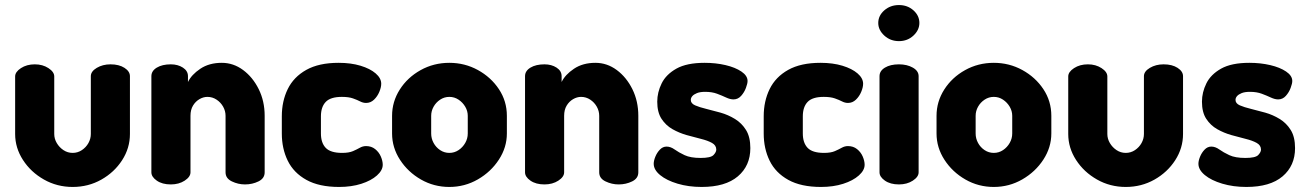

<svg xmlns="http://www.w3.org/2000/svg" viewBox="-20 -731 5178 761"><path d="M268 10Q206 10 154 -19.5Q102 -49 71 -97Q40 -145 40 -200V-428Q40 -446 63 -461Q86 -476 118 -476Q149 -476 172 -461Q195 -446 195 -428V-200Q195 -181 205 -164Q215 -147 231.5 -136Q248 -125 268 -125Q288 -125 304.5 -136Q321 -147 330.5 -164Q340 -181 340 -200V-429Q340 -448 363.5 -462Q387 -476 418 -476Q452 -476 473.5 -462Q495 -448 495 -429V-200Q495 -144 464 -96Q433 -48 381.5 -19Q330 10 268 10Z M657 0Q623 0 601.5 -15Q580 -30 580 -48V-429Q580 -450 601.5 -463Q623 -476 657 -476Q685 -476 705 -463Q725 -450 725 -429V-406Q739 -435 774 -458.5Q809 -482 859 -482Q905 -482 943.5 -453.5Q982 -425 1005.5 -377.5Q1029 -330 1029 -272V-48Q1029 -24 1004.5 -12Q980 0 951 0Q924 0 899 -12Q874 -24 874 -48V-272Q874 -291 864.5 -308Q855 -325 838.5 -336Q822 -347 802 -347Q786 -347 770.5 -338Q755 -329 745 -312.5Q735 -296 735 -272V-48Q735 -30 712 -15Q689 0 657 0Z M1324 10Q1245 10 1194.5 -18Q1144 -46 1120.5 -94Q1097 -142 1097 -202V-270Q1097 -330 1120.5 -378Q1144 -426 1194 -454Q1244 -482 1322 -482Q1371 -482 1409 -470.5Q1447 -459 1469 -440Q1491 -421 1491 -399Q1491 -385 1483.5 -367Q1476 -349 1462.5 -336Q1449 -323 1431 -323Q1419 -323 1407.5 -329Q1396 -335 1379 -341Q1362 -347 1335 -347Q1290 -347 1271 -327Q1252 -307 1252 -270V-202Q1252 -165 1271 -145Q1290 -125 1336 -125Q1363 -125 1379 -132Q1395 -139 1406.5 -145.5Q1418 -152 1431 -152Q1452 -152 1467 -140Q1482 -128 1489.5 -110.5Q1497 -93 1497 -78Q1497 -56 1474 -35.5Q1451 -15 1412 -2.5Q1373 10 1324 10Z M1761 10Q1700 10 1648.5 -19.5Q1597 -49 1565.5 -97.5Q1534 -146 1534 -202V-272Q1534 -328 1564.5 -376Q1595 -424 1647 -453Q1699 -482 1761 -482Q1822 -482 1874 -453.5Q1926 -425 1957.5 -377.5Q1989 -330 1989 -272V-202Q1989 -147 1957.5 -98.5Q1926 -50 1874 -20Q1822 10 1761 10ZM1761 -125Q1781 -125 1797.5 -136Q1814 -147 1824 -164.5Q1834 -182 1834 -202V-272Q1834 -291 1824 -308Q1814 -325 1797.5 -336Q1781 -347 1761 -347Q1741 -347 1724.5 -336Q1708 -325 1698.5 -308Q1689 -291 1689 -272V-202Q1689 -182 1698.5 -164.5Q1708 -147 1724.5 -136Q1741 -125 1761 -125Z M2138 0Q2104 0 2082.5 -15Q2061 -30 2061 -48V-429Q2061 -450 2082.5 -463Q2104 -476 2138 -476Q2166 -476 2186 -463Q2206 -450 2206 -429V-406Q2220 -435 2255 -458.5Q2290 -482 2340 -482Q2386 -482 2424.5 -453.5Q2463 -425 2486.5 -377.5Q2510 -330 2510 -272V-48Q2510 -24 2485.5 -12Q2461 0 2432 0Q2405 0 2380 -12Q2355 -24 2355 -48V-272Q2355 -291 2345.5 -308Q2336 -325 2319.5 -336Q2303 -347 2283 -347Q2267 -347 2251.5 -338Q2236 -329 2226 -312.5Q2216 -296 2216 -272V-48Q2216 -30 2193 -15Q2170 0 2138 0Z M2761 10Q2709 10 2665.5 -3Q2622 -16 2596.5 -37Q2571 -58 2571 -82Q2571 -94 2577.5 -110Q2584 -126 2595.5 -138Q2607 -150 2622 -150Q2638 -150 2654 -138.5Q2670 -127 2693.5 -116Q2717 -105 2757 -105Q2797 -105 2808 -116.5Q2819 -128 2819 -138Q2819 -155 2802 -164.5Q2785 -174 2758.5 -180.5Q2732 -187 2702 -195.5Q2672 -204 2645.5 -219Q2619 -234 2602 -260Q2585 -286 2585 -328Q2585 -365 2602.5 -400.5Q2620 -436 2661 -459Q2702 -482 2773 -482Q2817 -482 2855.5 -473Q2894 -464 2918.5 -447.5Q2943 -431 2943 -410Q2943 -400 2936.5 -382.5Q2930 -365 2917.5 -351Q2905 -337 2887 -337Q2874 -337 2858 -344.5Q2842 -352 2822 -359.5Q2802 -367 2775 -367Q2755 -367 2742.5 -362Q2730 -357 2724 -350Q2718 -343 2718 -335Q2718 -321 2735 -313.5Q2752 -306 2779 -299.5Q2806 -293 2836 -284.5Q2866 -276 2893 -259.5Q2920 -243 2937 -215.5Q2954 -188 2954 -144Q2954 -74 2904.5 -32Q2855 10 2761 10Z M3234 10Q3155 10 3104.5 -18Q3054 -46 3030.5 -94Q3007 -142 3007 -202V-270Q3007 -330 3030.5 -378Q3054 -426 3104 -454Q3154 -482 3232 -482Q3281 -482 3319 -470.5Q3357 -459 3379 -440Q3401 -421 3401 -399Q3401 -385 3393.5 -367Q3386 -349 3372.5 -336Q3359 -323 3341 -323Q3329 -323 3317.5 -329Q3306 -335 3289 -341Q3272 -347 3245 -347Q3200 -347 3181 -327Q3162 -307 3162 -270V-202Q3162 -165 3181 -145Q3200 -125 3246 -125Q3273 -125 3289 -132Q3305 -139 3316.5 -145.5Q3328 -152 3341 -152Q3362 -152 3377 -140Q3392 -128 3399.5 -110.5Q3407 -93 3407 -78Q3407 -56 3384 -35.5Q3361 -15 3322 -2.5Q3283 10 3234 10Z M3543 0Q3509 0 3487.5 -15Q3466 -30 3466 -48V-429Q3466 -450 3487.5 -463Q3509 -476 3543 -476Q3575 -476 3598 -463Q3621 -450 3621 -429V-48Q3621 -30 3598 -15Q3575 0 3543 0ZM3543 -568Q3509 -568 3485 -590Q3461 -612 3461 -640Q3461 -669 3485 -690Q3509 -711 3543 -711Q3577 -711 3600.5 -690Q3624 -669 3624 -640Q3624 -612 3600.5 -590Q3577 -568 3543 -568Z M3919 10Q3858 10 3806.5 -19.5Q3755 -49 3723.5 -97.5Q3692 -146 3692 -202V-272Q3692 -328 3722.5 -376Q3753 -424 3805 -453Q3857 -482 3919 -482Q3980 -482 4032 -453.5Q4084 -425 4115.5 -377.5Q4147 -330 4147 -272V-202Q4147 -147 4115.5 -98.5Q4084 -50 4032 -20Q3980 10 3919 10ZM3919 -125Q3939 -125 3955.5 -136Q3972 -147 3982 -164.5Q3992 -182 3992 -202V-272Q3992 -291 3982 -308Q3972 -325 3955.5 -336Q3939 -347 3919 -347Q3899 -347 3882.5 -336Q3866 -325 3856.5 -308Q3847 -291 3847 -272V-202Q3847 -182 3856.5 -164.5Q3866 -147 3882.5 -136Q3899 -125 3919 -125Z M4442 10Q4380 10 4328 -19.5Q4276 -49 4245 -97Q4214 -145 4214 -200V-428Q4214 -446 4237 -461Q4260 -476 4292 -476Q4323 -476 4346 -461Q4369 -446 4369 -428V-200Q4369 -181 4379 -164Q4389 -147 4405.5 -136Q4422 -125 4442 -125Q4462 -125 4478.5 -136Q4495 -147 4504.5 -164Q4514 -181 4514 -200V-429Q4514 -448 4537.5 -462Q4561 -476 4592 -476Q4626 -476 4647.5 -462Q4669 -448 4669 -429V-200Q4669 -144 4638 -96Q4607 -48 4555.5 -19Q4504 10 4442 10Z M4920 10Q4868 10 4824.5 -3Q4781 -16 4755.5 -37Q4730 -58 4730 -82Q4730 -94 4736.5 -110Q4743 -126 4754.5 -138Q4766 -150 4781 -150Q4797 -150 4813 -138.5Q4829 -127 4852.5 -116Q4876 -105 4916 -105Q4956 -105 4967 -116.5Q4978 -128 4978 -138Q4978 -155 4961 -164.5Q4944 -174 4917.5 -180.5Q4891 -187 4861 -195.5Q4831 -204 4804.5 -219Q4778 -234 4761 -260Q4744 -286 4744 -328Q4744 -365 4761.5 -400.5Q4779 -436 4820 -459Q4861 -482 4932 -482Q4976 -482 5014.5 -473Q5053 -464 5077.5 -447.5Q5102 -431 5102 -410Q5102 -400 5095.5 -382.5Q5089 -365 5076.5 -351Q5064 -337 5046 -337Q5033 -337 5017 -344.5Q5001 -352 4981 -359.5Q4961 -367 4934 -367Q4914 -367 4901.5 -362Q4889 -357 4883 -350Q4877 -343 4877 -335Q4877 -321 4894 -313.5Q4911 -306 4938 -299.5Q4965 -293 4995 -284.5Q5025 -276 5052 -259.5Q5079 -243 5096 -215.5Q5113 -188 5113 -144Q5113 -74 5063.5 -32Q5014 10 4920 10Z"/></svg>

Font: Dosis ExtraLight ExtraBold
Style: Regular
Weight: 800
Version: Version 3.001; ttfautohint (v1.8.2)